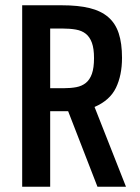

<svg xmlns="http://www.w3.org/2000/svg" viewBox="-20 -707 531 727"><path d="M64 0V-687H214Q276 -687 319 -676.5Q362 -666 389.5 -642.5Q417 -619 429.5 -581Q442 -543 442 -488Q442 -422 419 -374.5Q396 -327 338 -302L457 0H349L238 -286H170V0ZM170 -373H221Q248 -373 269 -377Q290 -381 305 -393Q320 -405 328 -427.5Q336 -450 336 -487Q336 -523 328 -545Q320 -567 305 -579Q290 -591 267.5 -595Q245 -599 216 -599H170Z"/></svg>

Font: Medium
Style: Regular
Weight: 500
Designer: Fernando Haro
Foundry: deFharo
Version: Version 1.787